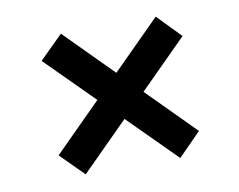

<svg xmlns="http://www.w3.org/2000/svg" viewBox="-56 -583 716 574"><g transform="rotate(-10 302.0 -296.5)"><path d="M234 -296 90 -440 161 -510 304 -366 449 -511 518 -440 374 -296 517 -152 448 -82 304 -226 161 -83 91 -153Z"/></g></svg>

Font: MedMera Sans Semibold
Style: Regular
Weight: 600
Designer: Kasper Nordkvist
Foundry: UNCUT.wtf
Version: Version 1.300